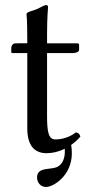

<svg xmlns="http://www.w3.org/2000/svg" viewBox="-20 -602 356 767"><path d="M164 145C193 145 267 100 267 10C267 -0.8 266.2 -11.6 264.3 -23C277.2 -32.1 289.6 -43.1 301 -56C299 -66.3 293 -72 283 -73C257 -53 227 -45 201 -45C174 -45 168 -75 168 -137V-390H272C282 -390 296 -394 296 -403V-423C296 -427 293 -429 288 -429H168V-468C168 -533 172 -573 172 -573C172 -579.4 169 -581.8 164.3 -581.8C159.8 -581.8 151.3 -577.9 142 -572.8C130.7 -566.5 120.5 -562.2 108 -558.7C96 -555.3 86 -551.9 86 -545C86 -533.4 89 -540 89 -429.1L43 -429C29 -429 25 -417 25 -409V-396C25 -391 26 -390 30 -390H89V-89C89 -18 120 10 166 10C189.8 10 214.7 4.1 238.6 -7.7C238.9 -3.9 239 0.1 239 4C239 28 231 52 212 63C186 79 128 62 128 107C128 127 142 145 164 145Z"/></svg>

Font: Libertinus Serif
Style: Regular
Weight: 400
Designer: Philipp H. Poll
Foundry: Khaled Hosny
Version: Version 6.2